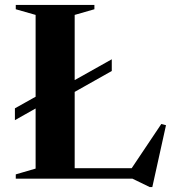

<svg xmlns="http://www.w3.org/2000/svg" viewBox="-20 -725 702 779"><path d="M165.5 -308 40.5 -237.5V-285.5L165.5 -355.5L234 -372.5L433.5 -484.5V-437L234 -324.5ZM598 34H587.5L517.5 0H191V-42.5H576L502.5 -25L634.5 -222L653.5 -217ZM283 -664.5V0H44V-17.5L124.5 -41V-664.5L44 -687.5V-705H363V-687.5Z"/></svg>

Font: Newsreader 60pt SemiBold
Style: Regular
Weight: 600
Designer: Hugues Gentile
Foundry: Production Type
Version: Version 1.003